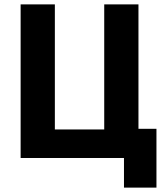

<svg xmlns="http://www.w3.org/2000/svg" viewBox="-20 -720 752 875"><path d="M545 135H693V-133H611V-700H455V-130H230V-700H74V0H545Z"/></svg>

Font: Fixel Text Bold
Style: Bold
Weight: 700
Width: 4
Designer: AlfaBravo + MacPaw
Foundry: Kyrylo Tkachov, Marchela Mozhyna, Serhii Makarenko, Maria Weinstein, Zakhar Kryvoshyya
Version: Version 1.211